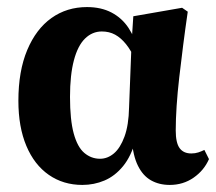

<svg xmlns="http://www.w3.org/2000/svg" viewBox="-20 -508 611 543"><path d="M213 15Q159 15 118 -13.5Q77 -42 54.5 -95.5Q32 -149 32 -223Q32 -307 57 -366.5Q82 -426 125.5 -457Q169 -488 226 -488Q266 -488 295.5 -472.5Q325 -457 343.5 -429Q362 -401 370 -365H379L364 -336Q351 -365 336.5 -383Q322 -401 305.5 -410Q289 -419 268 -419Q241 -419 220.5 -399Q200 -379 189 -337.5Q178 -296 178 -234Q178 -169 188.5 -130.5Q199 -92 218.5 -75.5Q238 -59 263 -59Q284 -59 302 -74Q320 -89 332 -121.5Q344 -154 345 -204L352 -385L357 -462L495 -486L511 -475Q504 -427 498 -380Q492 -333 487 -289.5Q482 -246 479.5 -208Q477 -170 477 -139Q477 -104 488 -89Q499 -74 521 -74Q532 -74 541 -77Q550 -80 558 -84L571 -58Q557 -26 527.5 -5.5Q498 15 460 15Q430 15 407 2Q384 -11 370 -39.5Q356 -68 353 -112L364 -113Q351 -66 328 -38Q305 -10 275.5 2.5Q246 15 213 15Z"/></svg>

Font: Source Serif 4 36pt
Style: Bold
Weight: 700
Designer: Frank Grießhammer
Foundry: Adobe Systems Incorporated
Version: Version 4.004;hotconv 1.0.116;makeotfexe 2.5.65601